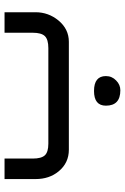

<svg xmlns="http://www.w3.org/2000/svg" viewBox="124 -440 537 824"><g transform="rotate(-90 392.0 -27.5)"><path d="M36 -143V-276H124V-155Q124 -118 138 -103Q152 -88 188 -88H598Q635 -88 649.5 -103Q664 -118 664 -155V-276H752V-143Q752 -88 717 -45Q680 0 625 0H162Q105 0 69 -44Q36 -84 36 -143ZM351 159Q351 108 414 108Q478 108 478 159Q478 185 459 203Q441 221 417 221Q351 221 351 159Z"/></g></svg>

Font: Yekan
Style: Regular
Weight: 400
Designer: ParsMizban Co
Foundry: ParsMizban Co
Version: Version 2.000